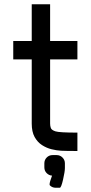

<svg xmlns="http://www.w3.org/2000/svg" viewBox="-20 -718 431 913"><path d="M130.9 -435.5H43V-522.9H130.9V-697.8H218.3V-522.9H348.1V-435.5H218.3V-130.4Q218.3 -119.1 221.7 -109.4Q225.1 -99.6 243.4 -93.5Q261.7 -87.4 348.1 -87.4V0Q292.5 0 270.8 -1.2Q249 -2.4 225.1 -8.3Q201.2 -14.2 179.7 -28.1Q158.2 -42 144.5 -66.7Q130.9 -91.3 130.9 -130.4ZM264.2 174.8H244.6Q228.5 174.8 217.3 163.6Q215.8 161.6 215.8 158.2Q215.8 148.4 227.5 117.2Q212.9 116.2 201.9 105.2Q190.9 94.2 190.9 77.6V58.6Q190.9 42.5 202.1 31Q213.4 19.5 230 19.5H249.5Q265.6 19.5 277.1 31Q288.6 42.5 288.6 58.6V81.1Q288.6 97.7 279.8 136.2Q271 174.8 264.2 174.8Z"/></svg>

Font: Qaz
Style: Regular
Weight: 400
Designer: GGBotNet
Foundry: f0n7
Version: 0.70